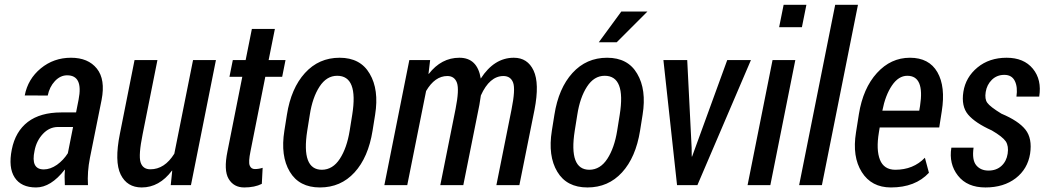

<svg xmlns="http://www.w3.org/2000/svg" viewBox="-20 -782 4420 811"><path d="M165 -66.4Q192.4 -66.4 220.7 -85.9Q248 -105.5 266.6 -134.8L288.6 -245.6H225.1Q188.5 -245.6 161.1 -216.3Q133.8 -187 126 -145.5Q108.9 -66.4 165 -66.4ZM238.8 -307.1H301.3L312 -361.3Q332 -463.9 263.7 -463.9Q234.9 -463.9 211.9 -439.5Q189 -415 181.6 -378.4L84.5 -378.9Q97.7 -448.2 152.3 -493.2Q207 -538.1 279.8 -538.1Q352.5 -538.1 389.2 -492.2Q425.8 -446.3 409.2 -360.4L359.9 -115.2Q348.1 -55.7 351.6 0H253.9Q252.9 -19.5 252.9 -35.2Q252.9 -50.8 254.4 -64.9L253.4 -65.4Q194.8 9.8 132.3 9.8Q69.3 9.8 42 -32.2Q14.6 -74.2 29.8 -150.4Q44.9 -226.6 97.7 -267.1Q150.4 -307.1 238.8 -307.1Z M615.2 -66.9Q675.3 -66.9 716.3 -132.8L795.4 -528.3H892.1L786.6 0H701.2L707.5 -61L706.5 -61.5Q652.8 9.8 578.6 9.8Q516.6 9.8 489.7 -44.9Q462.9 -99.6 486.3 -216.3L548.3 -528.3H645L582.5 -215.3Q564.5 -126.5 573.7 -96.7Q583 -66.9 615.2 -66.9Z M1056.6 -67.9Q1073.2 -67.9 1089.4 -73.2L1085.9 -5.4Q1055.7 9.8 1011.7 9.8Q967.3 9.8 945.8 -26.4Q924.3 -62.5 940.9 -143.1L1003.4 -457.5H949.2L963.4 -528.3H1017.6L1043.9 -659.7H1141.1L1114.7 -528.3H1186L1171.9 -457.5H1100.6L1038.1 -143.1Q1028.8 -98.1 1034.7 -83Q1040.5 -67.9 1056.6 -67.9Z M1277.8 -230Q1252 -64.9 1339.8 -64.9Q1385.7 -65.4 1415.5 -111.3Q1445.3 -157.2 1457 -230L1467.8 -297.4Q1494.1 -461.9 1404.3 -461.9Q1359.4 -461.9 1329.6 -416Q1299.8 -370.1 1288.6 -297.4ZM1541.5 -470.7Q1581.5 -403.3 1564.5 -297.4L1553.7 -230Q1535.6 -117.2 1477.5 -53.7Q1419.4 9.8 1331.5 9.8Q1243.7 9.8 1204.1 -56.6Q1164.1 -123 1181.2 -230L1191.9 -297.4Q1209.5 -409.2 1268.1 -473.6Q1326.7 -538.1 1414.6 -538.1Q1502.4 -538.1 1541.5 -470.7Z M2010.7 -450.2Q2067.4 -538.1 2150.4 -538.1Q2208.5 -538.1 2233.9 -483.9Q2259.3 -429.7 2237.8 -318.8L2173.8 0H2076.7L2140.6 -319.3Q2157.7 -404.3 2147.5 -432.6Q2137.2 -460.9 2106 -460.9Q2047.9 -460.4 2011.2 -378.9Q2007.8 -355.5 2004.9 -338.9L1937 0H1839.8L1904.3 -321.8Q1920.4 -403.3 1910.2 -432.1Q1899.9 -460.9 1869.6 -460.9Q1816.9 -460.9 1779.8 -397.5L1700.2 0H1603.5L1709 -528.3H1796.9L1790 -470.7L1791 -469.7Q1844.2 -538.1 1920.4 -538.1Q1996.6 -538.1 2010.7 -450.2Z M2407.7 -230Q2381.8 -64.9 2469.7 -64.9Q2515.6 -65.4 2545.4 -111.3Q2575.2 -157.2 2586.9 -230L2597.7 -297.4Q2624 -461.9 2534.2 -461.9Q2489.3 -461.9 2459.5 -416Q2429.7 -370.1 2418.5 -297.4ZM2671.4 -470.7Q2711.4 -403.3 2694.3 -297.4L2683.6 -230Q2665.5 -117.2 2607.4 -53.7Q2549.3 9.8 2461.4 9.8Q2373.5 9.8 2334 -56.6Q2293.9 -123 2311 -230L2321.8 -297.4Q2339.4 -409.2 2397.9 -473.6Q2456.5 -538.1 2544.4 -538.1Q2632.3 -538.1 2671.4 -470.7ZM2604.5 -733.4H2714.8L2585 -603.5H2509.3Z M2901.4 -158.7 2901.9 -121.1 2903.3 -120.6 3051.8 -528.3H3151.9L2925.8 0H2839.8L2782.2 -528.3H2882.8Z M3367.2 -667H3271L3290 -761.7H3386.2ZM3233.9 0H3137.7L3243.2 -528.3H3339.4Z M3451.7 0H3355.5L3507.8 -761.7H3604Z M3866.2 -334.5Q3886.2 -461.9 3812.5 -461.9Q3775.4 -461.9 3747.6 -420.9Q3719.7 -379.9 3707 -314.5H3862.8ZM3743.2 9.8Q3661.1 9.8 3620.1 -55.2Q3579.1 -120.1 3595.7 -222.7L3607.9 -299.8Q3625.5 -409.2 3684.1 -473.6Q3742.7 -538.1 3823.7 -538.1Q3904.3 -538.1 3939.5 -477.1Q3974.6 -416 3958 -312L3947.3 -243.7H3695.8L3692.4 -222.7Q3680.2 -149.4 3696.8 -107.4Q3713.4 -65.4 3761.2 -64.9Q3837.9 -64.9 3886.7 -115.7L3903.8 -52.2Q3846.2 9.8 3743.2 9.8Z M4231.9 -538.1Q4304.7 -538.1 4342.8 -491.7Q4380.9 -445.3 4369.6 -374H4273.4Q4279.3 -414.1 4266.6 -439.9Q4253.9 -465.8 4222.2 -465.8Q4190.9 -465.8 4169.4 -444.8Q4148.4 -423.8 4143.6 -393.6Q4138.7 -363.3 4150.4 -347.7Q4162.1 -331.1 4210 -301.8Q4282.2 -271.5 4311.5 -234.4Q4340.8 -197.3 4331.1 -132.8Q4320.8 -68.4 4270.5 -29.3Q4219.7 9.8 4142.6 9.8Q4065.4 9.8 4026.4 -40Q3987.3 -89.8 3998.5 -158.2H4092.3Q4085 -106.4 4103.5 -84Q4122.1 -61.5 4155.3 -61.5Q4188.5 -61.5 4210 -81.1Q4231.4 -100.6 4236.3 -132.8Q4241.2 -164.6 4228.5 -184.6Q4214.8 -204.6 4169.4 -231Q4099.1 -262.7 4069.3 -297.9Q4039.6 -333 4049.3 -394.5Q4059.1 -456.1 4108.9 -497.1Q4158.7 -538.1 4231.9 -538.1Z"/></svg>

Font: RobotoCondensed-Italic
Style: Italic
Weight: 400
Designer: Google
Version: Version 1.200311; 2013